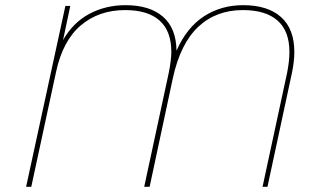

<svg xmlns="http://www.w3.org/2000/svg" viewBox="-20 -723 1240 743"><path d="M1119 -522Q1119 -486 1110 -442L1015 0H996L1091 -441Q1100 -486 1100 -522Q1100 -603 1054 -643.5Q1008 -684 920 -684Q816 -684 747 -619Q678 -554 649 -421L559 0H538L633 -441Q643 -491 643 -522Q643 -603 597.5 -643.5Q552 -684 464 -684Q363 -684 293 -625Q223 -566 197 -445L101 0H81L233 -700H252L224 -568Q263 -636 326 -669.5Q389 -703 466 -703Q559 -703 610.5 -658.5Q662 -614 663 -527Q703 -617 769.5 -660Q836 -703 921 -703Q1016 -703 1067.5 -657Q1119 -611 1119 -522Z"/></svg>

Font: Montserrat Alternates Thin
Style: Italic
Weight: 250
Italic angle: -11.3°
Designer: Julieta Ulanovsky
Foundry: Julieta Ulanovsky
Version: Version 7.200